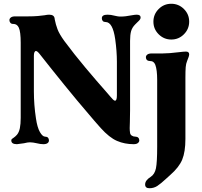

<svg xmlns="http://www.w3.org/2000/svg" viewBox="-20 -756 1075 1020"><path d="M40 -10Q40 -15 43.5 -18Q47 -21 52 -24Q56 -27 61 -31Q66 -35 70 -40Q81 -53 85.5 -75Q90 -97 90 -130V-529Q90 -587 80 -609Q71 -629 50.3 -629H48.3Q40 -629 35 -635Q30 -641 30 -649Q30 -657 37.5 -663Q45 -669 60 -669H129Q160 -669 181.5 -671Q203 -673 217 -675Q230.8 -678 241 -678Q267 -678 270 -659Q271 -656 271 -652Q276 -626 285.5 -600.7Q295 -575.3 322 -538Q374 -468 433.5 -397Q493 -326 548 -264Q557 -254 566 -243Q574 -233 580.5 -227Q587 -221 591 -221Q601 -221 601 -249V-428Q601 -484 592 -548Q579 -639 541 -639Q531 -639 526 -644.5Q521 -650 521 -659Q521 -678 551 -678Q569 -678 587 -673Q595 -671 603.5 -669.5Q612 -668 622 -668Q646 -668 681 -675Q688 -676.2 694.5 -677.1Q701 -678 706 -678Q727 -678 727 -663Q727 -657 723 -651.5Q719 -646 709 -637L698 -626Q682 -610 676.5 -590.5Q671 -571 671 -539V-170L670 -108L669 -75Q669 -62 671 -50Q672 -41 680.2 -35.5Q688.4 -30 699.8 -30Q709 -30 714.5 -24.5Q720 -19 720 -10Q720 -2 712.5 4Q705 10 690 10Q642 10 601.5 -7.5Q561 -25 515 -76Q481 -114 451 -150Q394 -216 323 -303.5Q252 -391 190 -470Q178 -485 171 -485Q166 -485 163 -478.5Q160 -472 160 -460V-270Q160 -199 171 -127Q178 -79 192 -54.5Q206 -30 220 -30Q230 -30 235 -24.5Q240 -19 240 -10Q240 -1 232.5 4.5Q225 10 210 10Q195 10 175 5Q166 3 157 1.5Q148 0 139 0Q127 0 107.5 5Q75 10 70 10Q40 10 40 -10ZM751 224Q751 202 780 184Q802 170 808.5 138Q815 106 815 23V-332Q815 -385 805 -412Q801 -422 794 -427Q787 -432 775 -432Q766 -432 760.5 -437.5Q755 -443 755 -452Q755 -460 762.5 -466Q770 -472 785 -472H843Q877 -472 933 -479Q956 -482 968 -482Q985 -482 985 -467Q985 -458 974 -432Q968 -418 966.5 -399Q965 -380 965 -343V-332V-18Q965 51 948 92Q931 133 884 174L863 193Q834 220 815.5 232Q797 244 774 244Q751 244 751 224ZM795 -640.8Q795 -680 822.8 -708Q850.6 -736 889.8 -736Q929 -736 957 -708.2Q985 -680.4 985 -641.2Q985 -602 957.2 -574Q929.4 -546 890.2 -546Q851 -546 823 -573.8Q795 -601.6 795 -640.8Z"/></svg>

Font: Raigarh
Style: Regular
Weight: 400
Designer: jaikishan Patel
Foundry: MagicType
Version: Version 1.000;FEAKit 1.0